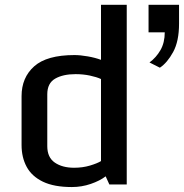

<svg xmlns="http://www.w3.org/2000/svg" viewBox="-20 -756 754 787"><path d="M68.4 -161.6V-361.8Q68.4 -438 120.1 -484.1Q171.9 -530.3 285.2 -530.3Q309.1 -530.3 339.8 -524.9Q370.6 -519.5 394 -510.7V-736.3H499.5V0H428.2L413.1 -33.2Q389.6 -15.1 352.3 -2.2Q314.9 10.7 274.4 10.7Q201.7 10.7 156 -11.2Q110.4 -33.2 89.4 -72Q68.4 -110.8 68.4 -161.6ZM394 -95.7V-432.1Q376 -440.4 348.1 -446.3Q320.3 -452.1 289.6 -452.1Q238.3 -452.1 206.1 -433.6Q173.8 -415 173.8 -369.6V-156.7Q173.8 -110.8 204.6 -89.6Q235.4 -68.4 283.7 -68.4Q318.8 -68.4 348.9 -77.4Q378.9 -86.4 394 -95.7ZM635.3 -478.5 592.8 -500Q620.1 -520 637.7 -550.5Q655.3 -581.1 655.3 -623.5H588.9V-736.3H713.9V-659.2Q713.9 -586.9 689.7 -542.7Q665.5 -498.5 635.3 -478.5Z"/></svg>

Font: Monda Medium
Style: Regular
Weight: 500
Designer: Vernon Adams
Foundry: Vernon Adams
Version: Version 2.200